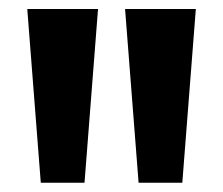

<svg xmlns="http://www.w3.org/2000/svg" viewBox="-20 -828 495 426"><path d="M70.5 -422.5 40.5 -808H197.5L167.5 -422.5ZM287.5 -422.5 257.5 -808H414.5L384.5 -422.5Z"/></svg>

Font: Encode Sans SC
Style: Bold
Weight: 700
Version: Version 3.002